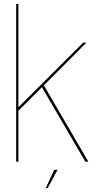

<svg xmlns="http://www.w3.org/2000/svg" viewBox="-20 -805 502 956"><path d="M186.5 -374.5 405 0H420L195.5 -385ZM60.5 0H71.5V-253.5L190.5 -372.5L194.5 -376L410.5 -593H394.5L71.5 -271V-785H60.5ZM208 131.5H217.5L266.5 40.5H250Z"/></svg>

Font: Anybody Thin Thin
Style: Regular
Weight: 250
Version: Version 1.113;gftools[0.9.25]